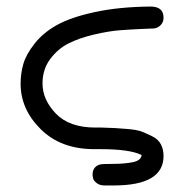

<svg xmlns="http://www.w3.org/2000/svg" viewBox="-20 -456 565 587"><path d="M43 -200Q43 -232 51.5 -261Q60 -290 86 -323Q112 -356 154 -379.5Q196 -403 269.5 -419Q343 -435 440 -436Q480 -436 480 -402Q480 -388 471 -379Q462 -370 450 -369Q448 -369 414 -367.5Q380 -366 346.5 -363.5Q313 -361 268 -350.5Q223 -340 190 -323.5Q157 -307 133.5 -275.5Q110 -244 110 -201Q110 -151 151 -108.5Q192 -66 272 -66H291Q319 -65 331 -64.5Q343 -64 371.5 -61.5Q400 -59 414 -53.5Q428 -48 446 -39Q464 -30 472 -14.5Q480 1 480 21Q480 111 328 111H300Q285 111 276 104Q267 97 265 90.5Q263 84 263 78Q263 54 285 47Q293 45 326.5 45Q360 45 385.5 40Q411 35 413 18Q377 0 287 0H268Q166 0 104.5 -61Q43 -122 43 -200Z"/></svg>

Font: CMU Typewriter Text
Style: Regular
Weight: 500
Monospace: yes
Version: Version 0.7.0